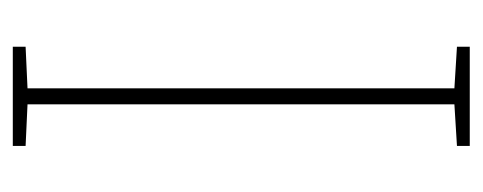

<svg xmlns="http://www.w3.org/2000/svg" viewBox="-247 -507 754 300"><g transform="rotate(90 130.0 -357.0)"><path d="M208 0H53V-20L118 -23V-690L53 -694V-714H208V-694L143 -690V-23L208 -20Z"/></g></svg>

Font: Noto Sans Khmer UI SemiCondensed Thin
Style: Regular
Weight: 100
Width: 4
Designer: Danh Hong and the Monotype Design Team
Foundry: Monotype Imaging Inc.
Version: Version 2.002; ttfautohint (v1.8.4.7-5d5b)